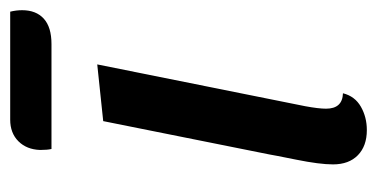

<svg xmlns="http://www.w3.org/2000/svg" viewBox="-206 -532 757 386"><g transform="rotate(-90 173.0 -338.5)"><path d="M36 -48Q36 -75 45.5 -122Q55 -169 56 -176L123 -510L237 -522L153 -104Q148 -77 148 -62Q148 -29 179 -28Q173 -4 152 8Q131 20 105 20Q73 20 54.5 2Q36 -16 36 -48ZM65 -637Q66 -664 82.5 -680.5Q99 -697 126 -697H343Q346 -685 346 -673Q346 -645 329 -629.5Q312 -614 278 -614H67Q65 -622 65 -637Z"/></g></svg>

Font: Sansita SW
Style: Italic
Weight: 400
Italic angle: -11°
Designer: Pablo Cosgaya
Foundry: Omnibus-Type
Version: Version 1.000